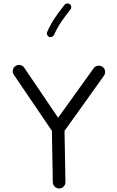

<svg xmlns="http://www.w3.org/2000/svg" viewBox="-20 -1056 678 1113"><path d="M323.2 36.6Q308.1 36.6 297.4 26.1Q286.6 15.6 286.1 0.5L280.8 -297.9L60.5 -622.1Q51.8 -634.3 54.4 -649.2Q57.1 -664.1 69.3 -672.9Q81.5 -681.6 96.4 -679.2Q111.3 -676.8 120.1 -664.1L316.9 -373.5L522.5 -659.7Q530.8 -672.4 546.1 -674.8Q561.5 -677.2 573.7 -668.9Q586.4 -660.6 588.9 -645.5Q591.3 -630.4 583 -617.7L354 -297.4L359.4 -0.5Q359.4 14.6 349.1 25.4Q338.9 36.1 323.2 36.6ZM385.3 -1031.7Q392.1 -1026.4 393.1 -1017.3Q394 -1008.3 388.7 -1001.5Q361.3 -967.3 337.4 -932.9Q313.5 -898.4 293 -853.5Q289.6 -845.7 281 -842.3Q272.5 -838.9 264.2 -842.3Q256.3 -846.2 253.2 -854.7Q250 -863.3 253.4 -871.1Q275.4 -919.9 301.3 -957Q327.1 -994.1 354.5 -1028.3Q359.9 -1035.2 369.1 -1036.1Q378.4 -1037.1 385.3 -1031.7Z"/></svg>

Font: Mikhak-FD Regular
Style: FD-Regular
Weight: 400
Designer: Amin Abedi
Version: Version 3.2